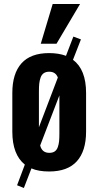

<svg xmlns="http://www.w3.org/2000/svg" viewBox="-20 -854 491 966"><path d="M185.1 -633.8 245.1 -834H382.8L264.2 -633.8ZM100.1 91.8 65.9 78.1 105 -25.9Q42 -76.2 42 -191.9V-386.2Q42 -483.9 88.1 -535.4Q134.3 -586.9 227.1 -586.9Q274.9 -586.9 312 -573.2L349.1 -669.9L387.2 -655.8L347.2 -553.2Q413.1 -504.4 413.1 -386.2V-191.9Q413.1 -94.2 366.7 -42.7Q320.3 8.8 227.1 8.8Q172.9 8.8 138.2 -6.8ZM175.8 -395V-213.9L271 -463.9Q259.8 -493.2 228 -493.2Q210.9 -493.2 200.2 -485.8Q189.5 -478.5 184.3 -463.9Q179.2 -449.2 177.5 -433.8Q175.8 -418.5 175.8 -395ZM228 -85Q244.6 -85 255.1 -92Q265.6 -99.1 270.8 -113.8Q275.9 -128.4 277.3 -143.6Q278.8 -158.7 278.8 -182.1V-374L182.1 -122.1Q191.4 -85 228 -85Z"/></svg>

Font: Oswald Medium
Style: Regular
Weight: 500
Designer: Vernon Adams
Foundry: Vernon Adams
Version: Version 4.103